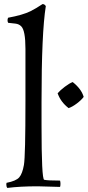

<svg xmlns="http://www.w3.org/2000/svg" viewBox="-20 -915 431 943"><path d="M275 3 165 0Q79 0 16 8Q11 2 11 -9L12 -17Q59 -26 74.5 -44Q90 -62 97.5 -105Q105 -148 105 -419V-675Q105 -766 84 -786Q73 -797 56 -799L20 -803Q17 -808 17 -815.5Q17 -823 20 -828Q91 -841 130 -860Q156 -873 189 -895Q199 -895 205 -885Q184 -754 184 -416V-299Q184 -36 197 -32Q215 -28 275 -28Q277 -21 277 -12Q277 -3 275 3ZM317 -384Q278 -414 263 -457Q276 -472 298.5 -489Q321 -506 337 -512Q380 -478 391 -439Q379 -423 357 -406.5Q335 -390 317 -384Z"/></svg>

Font: Rosarivo
Style: Regular
Weight: 400
Designer: Pablo Ugerman
Foundry: Pablo Ugerman
Version: Version 1.003